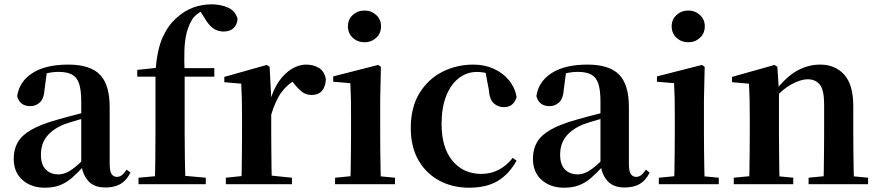

<svg xmlns="http://www.w3.org/2000/svg" viewBox="-20 -850 4055 886"><path d="M186.6 16.2Q124.2 16.2 83.8 -19.4Q43.3 -54.9 43.3 -117.6Q43.3 -161.2 62 -193.6Q80.7 -226.1 125.1 -251.5Q169.6 -277 245.4 -297.9Q284.8 -309.4 334.4 -322Q384 -334.6 424 -344.4V-318.9Q384 -308.9 344 -297.6Q303.9 -286.4 277.1 -276.7Q223.3 -254.9 196.1 -220.6Q168.8 -186.4 168.8 -135.9Q168.8 -90.4 191.1 -67.9Q213.3 -45.3 250 -45.3Q266.3 -45.3 284.7 -52.6Q303.1 -59.9 327.4 -79.7Q351.8 -99.4 385.3 -135.5L400.8 -82.4H365.7Q336.6 -50.6 311.2 -28.7Q285.7 -6.8 256.4 4.7Q227 16.2 186.6 16.2ZM466.1 15.2Q414.6 15.2 387.9 -14.2Q361.2 -43.6 354.9 -94V-96.5V-381.4Q354.9 -434.7 344.8 -464.5Q334.7 -494.3 311.6 -506.3Q288.5 -518.3 250 -518.3Q224.4 -518.3 197.3 -512.2Q170.2 -506.1 133.8 -491.2L196.1 -516.3L185.9 -439.2Q183.3 -395.9 164.6 -378Q145.8 -360.2 120.3 -360.2Q71.1 -360.2 59.2 -406.5Q68.9 -473.5 129.4 -512.7Q189.9 -551.9 295.1 -551.9Q395.4 -551.9 440.7 -505.9Q486.1 -459.8 486.1 -356.2V-94.8Q486.1 -60.3 494.8 -47Q503.6 -33.8 519.7 -33.8Q531.3 -33.8 541.3 -40.9Q551.3 -48.1 564.7 -67.2L581.9 -53.4Q564 -17.5 536.2 -1.1Q508.4 15.2 466.1 15.2Z M619.1 0V-29.9L732.4 -40.2H816.5L929.6 -29.9V0ZM694.1 0Q696.1 -58.2 696.7 -117.4Q697.4 -176.6 697.4 -234.8V-496.1H613.4V-527.5L744.5 -541.2L697.1 -516.1L697.8 -526.6Q705.5 -621.9 730.2 -677Q755 -732.1 792.3 -765.3Q830.1 -800.3 871.7 -815.2Q913.3 -830 956.8 -830Q998.8 -830 1032.9 -814.6Q1066.9 -799.1 1076.1 -763.3Q1075.1 -737.6 1058.5 -721Q1041.9 -704.5 1011.2 -704.5Q985.4 -704.5 964.3 -718.9Q943.2 -733.4 922.9 -768.6L897.9 -808V-817H944.9V-808.7Q920 -805.2 899.6 -792Q879.1 -778.7 867.3 -761Q850.5 -734 841.6 -699.4Q832.7 -664.8 831 -618.6Q829.4 -572.4 832.1 -511.3V-234.8Q832.1 -176.6 833.1 -117.4Q834.1 -58.2 835.8 0ZM765.6 -496.1V-535.7H969V-496.1Z M1022.2 0V-29.9L1130.3 -41.2H1216.8L1327.2 -29.9V0ZM1093.2 0Q1094.9 -25.5 1095.4 -67.4Q1095.9 -109.4 1096.4 -154.8Q1096.9 -200.3 1096.9 -234.8V-310.2Q1096.9 -360.7 1096 -394.1Q1095.2 -427.5 1093.2 -463.8L1015.1 -470.7V-495.2L1211.2 -550.4L1224.2 -541.7L1231.6 -398.7V-397.7V-234.8Q1231.6 -200.3 1232.1 -154.8Q1232.6 -109.4 1233.1 -67.4Q1233.6 -25.5 1234.6 0ZM1231.4 -320.2 1198.3 -380.9H1225.4Q1240 -435.6 1266.6 -473.9Q1293.3 -512.2 1326.4 -532.1Q1359.5 -551.9 1392.6 -551.9Q1426.2 -551.9 1451.4 -536.8Q1476.7 -521.7 1483.7 -484.5Q1482.9 -453.2 1467.2 -432.6Q1451.4 -411.9 1417.2 -411.9Q1392.5 -411.9 1374.2 -425.8Q1356 -439.6 1336.8 -464.4L1313.8 -490.9L1350.4 -485.1Q1307.5 -463.1 1279.2 -424.7Q1250.9 -386.2 1231.4 -320.2Z M1526.2 0V-29.9L1632.8 -40.2H1694.8L1802.8 -29.9V0ZM1596.6 0Q1597.6 -25.5 1598.3 -67.4Q1598.9 -109.4 1599.4 -154.8Q1599.9 -200.3 1599.9 -234.8V-308Q1599.9 -358.3 1599.3 -394.3Q1598.6 -430.4 1596.6 -466.2L1517.5 -472.9V-497.4L1725.1 -550.4L1737.8 -541.7L1734.4 -387.9V-234.8Q1734.4 -200.3 1734.9 -154.8Q1735.4 -109.4 1736.2 -67.4Q1737.1 -25.5 1738.1 0ZM1661.8 -655Q1630.6 -655 1608 -675.4Q1585.5 -695.9 1585.5 -728.8Q1585.5 -760.3 1608 -780.9Q1630.6 -801.4 1661.8 -801.4Q1693.5 -801.4 1715.9 -780.9Q1738.3 -760.3 1738.3 -728.8Q1738.3 -695.9 1715.9 -675.4Q1693.5 -655 1661.8 -655Z M2144.1 16.2Q2069.1 16.2 2008.2 -16Q1947.3 -48.3 1911.4 -109.8Q1875.6 -171.4 1875.6 -259.7Q1875.6 -354.7 1915.5 -419.9Q1955.4 -485 2021.1 -518.5Q2086.9 -551.9 2165 -551.9Q2216.5 -551.9 2258.8 -532.5Q2301.2 -513.2 2328.8 -479.5Q2356.4 -445.8 2364 -402.4Q2350.4 -355.6 2305.4 -355.6Q2277.9 -355.6 2258.1 -373.6Q2238.4 -391.6 2235.6 -436.8L2217.8 -530.1L2285.7 -486.3Q2256.8 -503.2 2232.1 -510.6Q2207.4 -518 2180.6 -518Q2134.2 -518 2097.2 -489.4Q2060.1 -460.7 2038.9 -407.1Q2017.7 -353.5 2017.7 -277.6Q2017.7 -168.4 2068 -108Q2118.4 -47.5 2201.2 -47.5Q2245.5 -47.5 2281.8 -66.7Q2318.2 -85.9 2345.9 -121.4L2363.8 -108.4Q2328.1 -45.4 2276.3 -14.6Q2224.5 16.2 2144.1 16.2Z M2582.6 16.2Q2520.2 16.2 2479.8 -19.4Q2439.3 -54.9 2439.3 -117.6Q2439.3 -161.2 2458 -193.6Q2476.7 -226.1 2521.1 -251.5Q2565.6 -277 2641.4 -297.9Q2680.8 -309.4 2730.4 -322Q2780 -334.6 2820 -344.4V-318.9Q2780 -308.9 2740 -297.6Q2699.9 -286.4 2673.1 -276.7Q2619.3 -254.9 2592.1 -220.6Q2564.8 -186.4 2564.8 -135.9Q2564.8 -90.4 2587.1 -67.9Q2609.3 -45.3 2646 -45.3Q2662.3 -45.3 2680.7 -52.6Q2699.1 -59.9 2723.4 -79.7Q2747.8 -99.4 2781.3 -135.5L2796.8 -82.4H2761.7Q2732.6 -50.6 2707.2 -28.7Q2681.7 -6.8 2652.4 4.7Q2623 16.2 2582.6 16.2ZM2862.1 15.2Q2810.6 15.2 2783.9 -14.2Q2757.2 -43.6 2750.9 -94V-96.5V-381.4Q2750.9 -434.7 2740.8 -464.5Q2730.7 -494.3 2707.6 -506.3Q2684.5 -518.3 2646 -518.3Q2620.4 -518.3 2593.3 -512.2Q2566.2 -506.1 2529.8 -491.2L2592.1 -516.3L2581.9 -439.2Q2579.3 -395.9 2560.6 -378Q2541.8 -360.2 2516.3 -360.2Q2467.1 -360.2 2455.2 -406.5Q2464.9 -473.5 2525.4 -512.7Q2585.9 -551.9 2691.1 -551.9Q2791.4 -551.9 2836.7 -505.9Q2882.1 -459.8 2882.1 -356.2V-94.8Q2882.1 -60.3 2890.8 -47Q2899.6 -33.8 2915.7 -33.8Q2927.3 -33.8 2937.3 -40.9Q2947.3 -48.1 2960.7 -67.2L2977.9 -53.4Q2960 -17.5 2932.2 -1.1Q2904.4 15.2 2862.1 15.2Z M3020.2 0V-29.9L3126.8 -40.2H3188.8L3296.8 -29.9V0ZM3090.6 0Q3091.6 -25.5 3092.3 -67.4Q3092.9 -109.4 3093.4 -154.8Q3093.9 -200.3 3093.9 -234.8V-308Q3093.9 -358.3 3093.3 -394.3Q3092.6 -430.4 3090.6 -466.2L3011.5 -472.9V-497.4L3219.1 -550.4L3231.8 -541.7L3228.4 -387.9V-234.8Q3228.4 -200.3 3228.9 -154.8Q3229.4 -109.4 3230.2 -67.4Q3231.1 -25.5 3232.1 0ZM3155.8 -655Q3124.6 -655 3102 -675.4Q3079.5 -695.9 3079.5 -728.8Q3079.5 -760.3 3102 -780.9Q3124.6 -801.4 3155.8 -801.4Q3187.5 -801.4 3209.9 -780.9Q3232.3 -760.3 3232.3 -728.8Q3232.3 -695.9 3209.9 -675.4Q3187.5 -655 3155.8 -655Z M3366 0V-29.9L3471.6 -40.2H3534.7L3640.6 -29.9V0ZM3436.2 0Q3437.9 -25.5 3438.4 -67.4Q3438.9 -109.4 3439.4 -154.8Q3439.9 -200.3 3439.9 -234.8V-310.2Q3439.9 -360 3439 -393.7Q3438.2 -427.5 3436.2 -463.8L3358.1 -470.7V-495.2L3554.2 -550.4L3567.2 -541.7L3574.6 -428V-425.6V-234.8Q3574.6 -200.3 3575.1 -154.8Q3575.6 -109.4 3576.1 -67.4Q3576.6 -25.5 3577.6 0ZM3711.3 0V-29.9L3815.2 -40.2H3877.8L3985.9 -29.9V0ZM3780 0Q3781 -25.5 3781.5 -66.9Q3782 -108.4 3782.5 -153.8Q3783 -199.3 3783 -234.8V-369.8Q3783 -433.2 3763.6 -458.7Q3744.2 -484.2 3706.2 -484.2Q3675.6 -484.2 3631.8 -460.5Q3588.1 -436.8 3542.5 -383.3L3537.6 -425.7H3552.9Q3609.1 -497.3 3659.7 -524.6Q3710.3 -551.9 3764.5 -551.9Q3833.6 -551.9 3875.5 -505.8Q3917.5 -459.6 3917.5 -360.5V-234.8Q3917.5 -199.3 3918 -153.8Q3918.5 -108.4 3919.3 -66.9Q3920.2 -25.5 3921.2 0Z"/></svg>

Font: Noto Serif JP
Style: Regular
Weight: 200
Designer: Ryoko NISHIZUKA 西塚涼子 (kana & ideographs); Frank Grießhammer (Latin, Greek & Cyrillic); Wenlong ZHANG 张文龙 (bopomofo); San
Foundry: Adobe
Version: Version 2.001;hotconv 1.1.0;makeotfexe 2.6.0